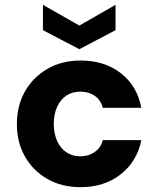

<svg xmlns="http://www.w3.org/2000/svg" viewBox="-20 -764 656 796"><path d="M314 12Q236 12 176.5 -22Q117 -56 83.5 -115Q50 -174 50 -249Q50 -326 83.5 -385Q117 -444 176.5 -478.5Q236 -513 314 -513Q413 -513 480.5 -461Q548 -409 566 -317H406Q398 -349 373 -366.5Q348 -384 313 -384Q280 -384 255.5 -368Q231 -352 217 -321.5Q203 -291 203 -250Q203 -220 211 -195Q219 -170 233.5 -152.5Q248 -135 268 -125.5Q288 -116 313 -116Q336 -116 355 -124Q374 -132 387.5 -147Q401 -162 406 -183H566Q548 -94 480 -41Q412 12 314 12ZM309 -560 158 -639V-744L309 -658L459 -744V-639Z"/></svg>

Font: DM Sans 18pt Black
Style: Regular
Weight: 900
Designer: Colophon Foundry, Jonny Pinhorn
Foundry: Colophon Foundry
Version: Version 4.004;gftools[0.9.30]